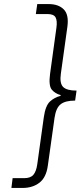

<svg xmlns="http://www.w3.org/2000/svg" viewBox="-20 -750 411 943"><path d="M156 -681H213Q244 -681 253 -664.5Q262 -648 257 -613L226 -388Q218 -329 234.5 -309.5Q251 -290 278 -283L277 -279Q248 -272 225.5 -251.5Q203 -231 195 -173L163 57Q158 92 144 108.5Q130 125 99 125H42L36 173H92Q140 173 173.5 147.5Q207 122 215 63L248 -172Q255 -220 278 -238Q301 -256 349 -256L356 -305Q308 -305 290 -323Q272 -341 279 -389L311 -619Q319 -678 293 -704Q267 -730 219 -730H163Z"/></svg>

Font: Secuela ExtLt
Style: Italic
Weight: 200
Italic angle: -8°
Designer: Fernando Haro
Foundry: deFharo
Version: Version 1.704